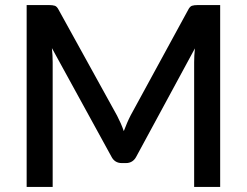

<svg xmlns="http://www.w3.org/2000/svg" viewBox="-20 -740 977 760"><path d="M851.5 -720V0H748.5V-493.5Q748.5 -505.5 749.2 -519.8Q750 -534 751.5 -548.5L520 -121Q506.5 -94.5 478.5 -94.5H462Q433.5 -94.5 420.5 -121L185.5 -549.5Q187 -535 187.8 -520.5Q188.5 -506 188.5 -493.5V0H85.5V-720H173Q188.5 -720 197 -717.2Q205.5 -714.5 212.5 -700.5L443.5 -282Q451 -267.5 457.8 -252.2Q464.5 -237 470 -221Q476 -237 482.8 -252.8Q489.5 -268.5 497 -283L724.5 -700.5Q731.5 -714.5 740 -717.2Q748.5 -720 764 -720Z"/></svg>

Font: TypoPRO Lato
Style: Regular
Weight: 600
Designer: Lukasz Dziedzic with Adam Twardoch and Botio Nikoltchev
Foundry: tyPoland Lukasz Dziedzic
Version: Version 2.010; 2014-09-01; http://www.latofonts.com/